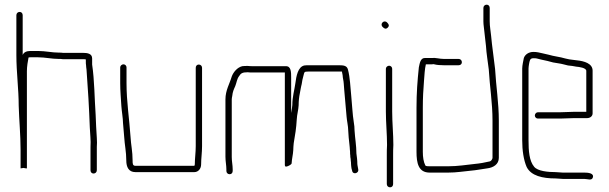

<svg xmlns="http://www.w3.org/2000/svg" viewBox="-20 -742 2606 821"><path d="M50 -677V-506C50 -434 60 -360 60 -289C62 -225 68 -164 68 -101V-22L81 -24C85 -23 89 -22 93 -22H95V-438C95 -457 99 -481 102 -496C105 -497 107 -497 110 -497H143C173 -497 201 -490 231 -490C237 -490 243 -490 248 -489H334C337 -489 342 -489 347 -488V-478C347 -473 347 -468 348 -463C348 -458 349 -452 350 -444C356 -364 361 -281 364 -197C365 -168 369 -142 367 -114V-14C367 -6 372 0 380 0C388 0 394 -6 394 -14V-114C395 -125 395 -138 394 -152C392 -183 390 -218 389 -251C384 -323 384 -399 374 -466V-492C374 -513 354 -516 334 -516H249C244 -517 238 -517 232 -517C202 -517 174 -524 143 -524H110C94 -524 82 -519 77 -507V-677C77 -685 72 -691 64 -691C56 -691 50 -685 50 -677Z M494 -454V-386C494 -354 497 -320 499 -288C500 -270 506 -235 506 -216C507 -197 510 -176 511 -157C513 -122 520 -93 520 -56C520 -28 530 -6 559 -6H811C828 -6 840 -21 840 -39C840 -65 844 -89 844 -117V-452C844 -460 838 -466 830 -466C822 -466 817 -460 817 -452V-117C817 -90 813 -64 813 -39C813 -37 812 -35 811 -33H559C547 -33 547 -43 547 -56C547 -95 540 -122 538 -159C533 -233 521 -308 521 -386V-454C521 -461 515 -467 508 -467C501 -467 494 -461 494 -454Z M1480 -54C1481 -49 1481 -45 1481 -41C1481 -36 1482 -30 1483 -22L1486 -11C1489 6 1515 -1 1512 -17L1510 -28C1509 -34 1508 -38 1508 -41C1508 -57 1506 -71 1504 -86C1504 -119 1498 -151 1496 -185C1496 -196 1495 -207 1493 -218C1487 -255 1486 -292 1482 -331C1478 -370 1477 -410 1468 -444C1464 -461 1450 -463 1430 -463H1299C1294 -463 1288 -463 1281 -462C1254 -456 1247 -417 1243 -386C1239 -356 1230 -329 1230 -293C1229 -284 1228 -274 1226 -265C1226 -264 1226 -262 1225 -260V-410C1225 -433 1225 -459 1203 -459H1060C1055 -459 1048 -459 1040 -460C1031 -460 1023 -460 1016 -459C995 -454 978 -434 971 -415C962 -384 944 -356 944 -317V-72C944 -52 948 -35 948 -18V-11C948 -3 954 3 962 3C970 3 975 -3 975 -11V-18C975 -36 971 -51 971 -71V-317C971 -322 972 -326 973 -331C975 -350 979 -358 986 -374C992 -389 993 -404 1002 -416C1010 -429 1017 -433 1039 -433C1047 -432 1054 -432 1060 -432H1198V-36C1198 -29 1203 -28 1212 -32C1221 -36 1226 -40 1227 -43C1228 -64 1233 -80 1234 -100C1234 -109 1235 -119 1236 -130C1242 -164 1247 -195 1249 -232C1250 -253 1256 -271 1257 -292C1257 -311 1259 -328 1262 -342L1266 -364C1267 -371 1269 -377 1270 -382L1273 -400L1278 -420C1279 -425 1281 -435 1286 -435C1291 -436 1295 -436 1299 -436H1442L1445 -421C1446 -404 1449 -400 1450 -383L1452 -357C1455 -321 1459 -279 1462 -243C1463 -227 1469 -202 1469 -184L1471 -154C1472 -144 1473 -135 1474 -126C1476 -112 1475 -112 1476 -103C1477 -96 1477 -90 1477 -84C1478 -79 1478 -74 1478 -71C1479 -66 1480 -59 1480 -54Z M1630 -448V-265C1630 -217 1635 -170 1635 -122C1634 -107 1634 -93 1634 -79V45C1634 53 1640 59 1648 59C1656 59 1661 53 1661 45V-79C1661 -92 1661 -107 1662 -122C1662 -169 1657 -217 1657 -265V-448C1657 -455 1651 -461 1644 -461C1637 -461 1630 -455 1630 -448ZM1616 -627C1622 -621 1629 -615 1638 -624C1647 -633 1641 -640 1635 -646C1622 -659 1603 -640 1616 -627Z M1941 -490H1878C1859 -490 1843 -496 1826 -494H1797C1778 -494 1775 -473 1771 -454C1765 -397 1761 -344 1761 -282V-93C1761 -45 1769 -4 1817 -4H1897C1932 -4 1960 -9 1992 -12C2017 -14 2040 -19 2063 -22C2089 -25 2113 -39 2113 -67V-226C2113 -303 2101 -374 2097 -447C2092 -494 2084 -543 2080 -589C2078 -612 2074 -628 2074 -651V-708C2074 -716 2069 -722 2061 -722C2053 -722 2047 -716 2047 -708V-651C2047 -635 2050 -622 2051 -608C2053 -583 2056 -570 2058 -546C2060 -511 2066 -480 2070 -445C2074 -373 2086 -303 2086 -226V-67C2086 -62 2080 -53 2075 -52C2054 -47 2032 -43 2010 -41C1973 -37 1937 -31 1897 -31H1817C1811 -31 1802 -31 1799 -34C1791 -50 1788 -70 1788 -93V-282C1788 -324 1790 -358 1793 -396C1795 -421 1796 -446 1801 -467H1828C1831 -468 1834 -468 1837 -467C1847 -464 1865 -463 1878 -463H1941C1949 -463 1955 -468 1955 -476C1955 -484 1949 -490 1941 -490Z M2356 -6C2324 -6 2279 -10 2264 -29C2243 -54 2240 -97 2240 -142V-449C2240 -454 2241 -460 2242 -467C2245 -482 2245 -493 2261 -493C2266 -493 2271 -493 2275 -492L2295 -487C2311 -484 2331 -479 2345 -475L2369 -471C2384 -469 2395 -465 2409 -462L2427 -460L2444 -457C2456 -456 2487 -452 2487 -439V-264H2437C2424 -264 2390 -262 2375 -262H2280C2273 -262 2267 -255 2267 -248C2267 -241 2273 -235 2280 -235H2375C2389 -235 2424 -237 2437 -237H2491C2503 -237 2514 -245 2514 -257V-440C2514 -471 2477 -481 2447 -484L2431 -486C2419 -487 2409 -489 2397 -492C2374 -499 2349 -501 2326 -508L2300 -514C2286 -517 2277 -520 2261 -520C2241 -520 2225 -509 2220 -494C2218 -484 2213 -462 2213 -449V-142C2213 -99 2219 -58 2232 -28C2251 10 2300 21 2356 21C2366 21 2376 23 2386 23H2478C2493 23 2510 32 2515 17C2521 -2 2494 -4 2478 -4H2386C2376 -4 2366 -6 2356 -6Z"/></svg>

Font: Electronic
Style: Lt
Weight: 300
Version: Version 1.011